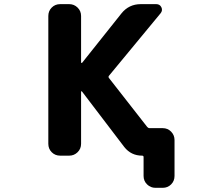

<svg xmlns="http://www.w3.org/2000/svg" viewBox="-20 -775 1040 933"><path d="M735.4 137.7Q711.9 137.7 694.8 121.1Q677.7 104.5 677.7 80.1V-11.7Q677.7 -18.6 670.9 -18.6Q617.2 -18.6 584 -60.5L377.9 -331.1Q377 -332 375.5 -331.5Q374 -331.1 374 -329.1V-76.2Q374 -51.8 356.9 -35.2Q339.8 -18.6 316.4 -18.6H272.5Q248 -18.6 231.4 -35.2Q214.8 -51.8 214.8 -76.2V-697.3Q214.8 -721.7 231.4 -738.3Q248 -754.9 272.5 -754.9H316.4Q339.8 -754.9 356.9 -738.3Q374 -721.7 374 -697.3V-471.7Q374 -469.7 375.5 -469.2Q377 -468.8 378.9 -469.7L570.3 -710Q606.4 -754.9 664.1 -754.9H739.3Q756.8 -754.9 764.2 -739.7Q771.5 -724.6 760.7 -710.9L509.8 -407.2Q504.9 -401.4 509.8 -395.5L695.3 -158.2Q700.2 -152.3 707 -152.3H770.5Q794.9 -152.3 811.5 -135.3Q828.1 -118.2 828.1 -94.7V80.1Q828.1 104.5 811.5 121.1Q794.9 137.7 770.5 137.7Z"/></svg>

Font: Rounded Mgen+ 1m bold
Style: Bold
Weight: 700
Designer: [Source Han Sans]
Ryoko NISHIZUKA  (kana & ideographs); Paul D. Hunt (Latin, Greek & Cyrillic); Wenlong ZHANG  (bopomofo
Version: Version 1.059.20150602